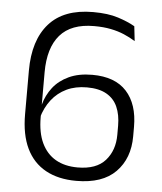

<svg xmlns="http://www.w3.org/2000/svg" viewBox="-49 -693 630 747"><g transform="rotate(5 265.5 -319.0)"><path d="M276 11Q206 11 156.5 -16.2Q107 -43.5 81.2 -97Q55.5 -150.5 55.5 -230V-400.5Q55.5 -519 113 -584Q170.5 -649 285 -649Q343.5 -649 383 -636.2Q422.5 -623.5 449 -608L455.5 -550.5Q434.5 -563.5 411 -573.5Q387.5 -583.5 359 -589.2Q330.5 -595 293.5 -595Q204 -595 160.5 -544.8Q117 -494.5 117 -399V-224Q117 -163.5 136.2 -123Q155.5 -82.5 191 -62Q226.5 -41.5 277 -41.5Q350 -41.5 385 -81Q420 -120.5 420 -181.5V-216.5Q420 -259.5 406.2 -290.5Q392.5 -321.5 363 -338.2Q333.5 -355 286.5 -355Q241.5 -355 207 -338.5Q172.5 -322 149 -291.8Q125.5 -261.5 114 -220.5L105.5 -272.5H117Q127 -310 150.2 -340Q173.5 -370 211.8 -387.8Q250 -405.5 303 -405.5Q392 -405.5 437 -356Q482 -306.5 482 -218V-181Q482 -94.5 430.2 -41.8Q378.5 11 276 11Z"/></g></svg>

Font: Anek Malayalam Light
Style: Regular
Weight: 300
Version: Version 1.003